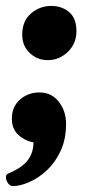

<svg xmlns="http://www.w3.org/2000/svg" viewBox="-38 -458 301 648"><path d="M123 -255Q88 -255 62.5 -279Q37 -303 37 -341Q37 -387 66.5 -412.5Q96 -438 135 -438Q171 -438 195.5 -417Q220 -396 220 -353Q220 -311 191 -283Q162 -255 123 -255ZM-18 141Q-18 133 -14 130Q-10 127 -4 125Q39 106 57 81Q75 56 75 22Q75 11 70 2Q65 -7 47 -35L116 17Q101 23 85 23Q57 23 29.5 2Q2 -19 2 -57Q2 -98 29.5 -122Q57 -146 95 -146Q136 -146 160.5 -114.5Q185 -83 185 -40Q185 12 166.5 51.5Q148 91 120 117Q92 143 61 156.5Q30 170 6 170Q-5 170 -11.5 159.5Q-18 149 -18 141Z"/></svg>

Font: Alkatra
Style: Bold
Weight: 700
Designer: Suman Bhandary
Version: Version 1.100;gftools[0.9.22]